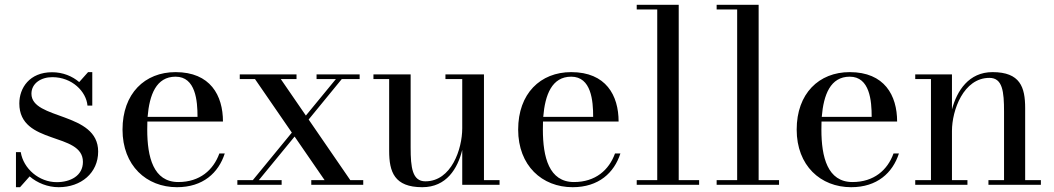

<svg xmlns="http://www.w3.org/2000/svg" viewBox="-20 -770 4392 800"><path d="M63.5 10 103.5 -35C135.5 -7.5 179 10 224.5 10C318 10 389 -49.5 389 -138.5C389 -305 111 -269.5 111 -379.5C111 -422.5 150.5 -448.5 198 -448.5C280.5 -448.5 339.5 -388.5 344.5 -330H364.5V-469.5H347L310 -428C281.5 -452.5 242 -469 197 -469C102.5 -469 60.5 -403 60.5 -339C60.5 -164 325.5 -221 325.5 -95.5C325.5 -37 272.5 -11 216.5 -11C142.5 -11 77.5 -67.5 66.5 -136H46.5V10Z M916.5 -130.5H894C869 -61.5 812.5 -11.5 723 -11.5C619 -11.5 593.5 -115.5 593.5 -230C593.5 -241.5 593.5 -252.5 594 -263.5H909C909 -372.5 856.5 -469.5 711.5 -469.5C583 -469.5 490.5 -380 490.5 -230C490.5 -80 590 10 717.5 10C826 10 890.5 -50 916.5 -130.5ZM711.5 -450.5C795.5 -450.5 803 -349.5 803 -283H595C602.5 -375 631 -450.5 711.5 -450.5Z M969 -19.5V0H1153.5V-19.5H1058.5L1207.5 -201L1332.5 -19.5H1277V0H1493.5V-19.5H1439.5L1266 -272L1404 -440.5H1478.5V-460H1299V-440.5H1379.5L1254.5 -288.5L1150 -440.5H1215.5V-460H979V-440.5H1042.5L1196 -217.5L1033.5 -19.5Z M1996.5 -19.5V-460H1836V-440.5H1906V-235.5C1906 -149.5 1861 -14.5 1752.5 -14.5C1698 -14.5 1691 -71.5 1691 -155.5V-460H1536V-440.5H1601.5V-141C1601.5 -54 1623 10 1739.5 10C1840.5 10 1887 -68 1906 -145.5V0H2061.5V-19.5Z M2565 -130.5H2542.5C2517.5 -61.5 2461 -11.5 2371.5 -11.5C2267.5 -11.5 2242 -115.5 2242 -230C2242 -241.5 2242 -252.5 2242.5 -263.5H2557.5C2557.5 -372.5 2505 -469.5 2360 -469.5C2231.5 -469.5 2139 -380 2139 -230C2139 -80 2238.5 10 2366 10C2474.5 10 2539 -50 2565 -130.5ZM2360 -450.5C2444 -450.5 2451.5 -349.5 2451.5 -283H2243.5C2251 -375 2279.5 -450.5 2360 -450.5Z M2633 -19.5V0H2893V-19.5H2808V-750H2633V-730.5H2718.5V-19.5Z M2966 -19.5V0H3226V-19.5H3141V-750H2966V-730.5H3051.5V-19.5Z M3725.5 -130.5H3703C3678 -61.5 3621.5 -11.5 3532 -11.5C3428 -11.5 3402.5 -115.5 3402.5 -230C3402.5 -241.5 3402.5 -252.5 3403 -263.5H3718C3718 -372.5 3665.5 -469.5 3520.5 -469.5C3392 -469.5 3299.5 -380 3299.5 -230C3299.5 -80 3399 10 3526.5 10C3635 10 3699.5 -50 3725.5 -130.5ZM3520.5 -450.5C3604.5 -450.5 3612 -349.5 3612 -283H3404C3411.5 -375 3440 -450.5 3520.5 -450.5Z M3793.5 -19.5V0H4011V-19.5H3946.5V-224.5C3946.5 -310.5 3994.5 -445.5 4102.5 -445.5C4157.5 -445.5 4163.5 -388.5 4163.5 -304.5V-19.5H4098.5V0H4317V-19.5H4251.5V-319.5C4251.5 -406.5 4231 -469.5 4115.5 -469.5C4016.5 -469.5 3967 -391.5 3946.5 -314V-460H3793.5V-440.5H3859V-19.5Z"/></svg>

Font: Bodoni* 11
Style: Regular
Weight: 400
Version: Version 2.3